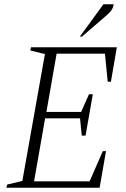

<svg xmlns="http://www.w3.org/2000/svg" viewBox="-20 -882 591 902"><path d="M10 0 14 -15 85 -32 191 -628 122 -645 126 -660H529L501 -498H486L473 -630H246L198 -356H361L398 -439H416L382 -245H364L356 -326H192L140 -30H401L463 -172H478L448 0ZM355 -710 466 -862H514Q512 -847 504.5 -835.5Q497 -824 483 -812L365 -710Z"/></svg>

Font: Spectral SC ExtraLight
Style: Italic
Weight: 275
Italic angle: -10°
Designer: Jean-Baptiste Levee
Foundry: Production Type
Version: Version 2.001